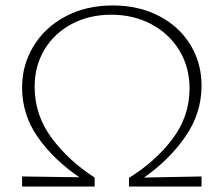

<svg xmlns="http://www.w3.org/2000/svg" viewBox="-20 -684 820 704"><path d="M508 -33 719 -37V0H453V-32Q549 -91 612 -174Q675 -257 675 -360Q675 -437 638 -498.5Q601 -560 535.5 -595Q470 -630 388 -630Q307 -630 243 -596Q179 -562 143 -502Q107 -442 107 -366Q107 -262 169.5 -178Q232 -94 327 -33V0H61V-37L271 -34Q177 -98 119 -180.5Q61 -263 61 -363Q61 -446 103 -515Q145 -584 220.5 -624Q296 -664 393 -664Q489 -664 563 -625.5Q637 -587 678 -520Q719 -453 719 -370Q719 -269 660 -183.5Q601 -98 508 -33Z"/></svg>

Font: Ysabeau Light
Style: Regular
Weight: 300
Designer: Christian Thalmann (Catharsis Fonts)
Version: Version 0.003